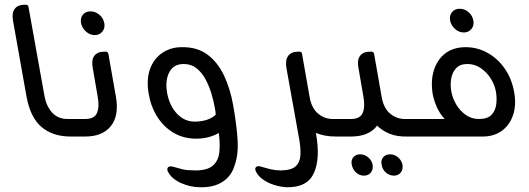

<svg xmlns="http://www.w3.org/2000/svg" viewBox="-20 -576 2231 810"><path d="M339 0H278Q203 0 155.5 -40Q108 -80 92 -168L35 -488Q29 -521 42 -538.5Q55 -556 83 -556H90Q98 -556 100 -548L168 -169Q176 -127 200.5 -100.5Q225 -74 265 -74H326Z M362 -528Q382 -528 399 -514Q416 -500 420 -478Q424 -458 412 -443Q400 -428 380 -428Q359 -428 342.5 -443Q326 -458 322 -478Q318 -500 329.5 -514Q341 -528 362 -528ZM339 0H314L301 -74H339Q379 -74 389.5 -100.5Q400 -127 392 -169L371 -291Q365 -323 378 -340.5Q391 -358 419 -358H427Q434 -358 437 -350L469 -168Q483 -89 448 -44.5Q413 0 339 0Z M964 -130Q979 -45 982.5 16.5Q986 78 969 124Q956 167 919 191Q882 215 826 214Q783 214 743 196Q703 178 688 147Q684 138 687.5 132Q691 126 700 126Q707 126 713 128Q736 135 754 139Q772 143 808 143Q858 142 880 121Q902 100 905.5 64.5Q909 29 903 -15Q861 9 808 9Q754 9 712 -16Q670 -41 643 -84Q616 -127 607 -182Q597 -243 613.5 -286.5Q630 -330 665.5 -353.5Q701 -377 747 -377Q812 -378 855.5 -345.5Q899 -313 925.5 -256.5Q952 -200 964 -130ZM801 -63Q828 -63 851 -70Q874 -77 890 -92Q890 -104 887 -117Q882 -148 872 -181Q862 -214 846.5 -242.5Q831 -271 808.5 -288.5Q786 -306 755 -306Q712 -306 694 -271Q676 -236 685 -184Q695 -130 726.5 -96.5Q758 -63 801 -63Z M1445 -74 1457 0H1397Q1372 0 1351 -4Q1330 -8 1313 -15V-13Q1332 92 1304.5 153.5Q1277 215 1191 214Q1165 213 1137.5 204.5Q1110 196 1089 181Q1068 166 1059 146Q1055 137 1058.5 131Q1062 125 1071 125Q1075 125 1078.5 126Q1082 127 1085 128Q1108 135 1126.5 139Q1145 143 1166 143Q1210 142 1228 125Q1246 108 1247.5 77Q1249 46 1241 4L1188 -291Q1183 -323 1196 -340.5Q1209 -358 1237 -358H1243Q1253 -358 1254 -350L1286 -168Q1294 -120 1321.5 -97Q1349 -74 1383 -74Z M1687 -74H1748L1761 0H1700Q1654 1 1623 -12Q1592 -25 1571 -46Q1537 0 1460 0H1435L1422 -74H1460Q1500 -74 1510.5 -100.5Q1521 -127 1513 -169L1492 -291Q1486 -323 1499 -340.5Q1512 -358 1540 -358H1548Q1555 -358 1558 -350L1590 -168Q1598 -120 1625.5 -97Q1653 -74 1687 -74ZM1499 75Q1518 75 1533 87.5Q1548 100 1552 119Q1555 139 1544.5 152Q1534 165 1515 165Q1497 165 1482.5 152Q1468 139 1464 119Q1460 100 1470.5 87.5Q1481 75 1499 75ZM1626 75Q1644 75 1659 87.5Q1674 100 1678 119Q1681 139 1670.5 152Q1660 165 1642 165Q1623 165 1608 152Q1593 139 1590 119Q1586 100 1596.5 87.5Q1607 75 1626 75Z M1937 -439Q1916 -439 1899.5 -454Q1883 -469 1879 -489Q1875 -511 1887 -525Q1899 -539 1919 -539Q1940 -539 1956.5 -525Q1973 -511 1977 -489Q1981 -469 1969 -454Q1957 -439 1937 -439ZM2149 -188Q2159 -133 2144.5 -90.5Q2130 -48 2097 -24Q2064 0 2016 0H1743L1730 -74H1856Q1835 -96 1821.5 -127.5Q1808 -159 1804 -188Q1794 -271 1832.5 -324Q1871 -377 1944 -377Q1994 -377 2037 -353Q2080 -329 2109.5 -286.5Q2139 -244 2149 -188ZM2000 -74Q2037 -74 2053.5 -91.5Q2070 -109 2073.5 -135.5Q2077 -162 2072 -190Q2067 -218 2050.5 -244.5Q2034 -271 2008.5 -288.5Q1983 -306 1952 -306Q1921 -306 1904.5 -288.5Q1888 -271 1883.5 -244.5Q1879 -218 1884 -190Q1889 -162 1904.5 -135.5Q1920 -109 1944.5 -91.5Q1969 -74 2000 -74Z"/></svg>

Font: Zain
Style: Italic
Weight: 400
Italic angle: -10°
Designer: Zain,Boutros
Foundry: Mobile Telecommunications Company (Zain), 2024
Version: Version 1.51; ttfautohint (v1.8.4)